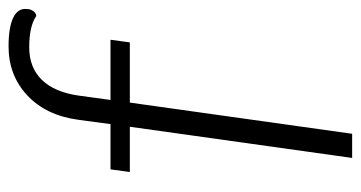

<svg xmlns="http://www.w3.org/2000/svg" viewBox="-212 -610 822 437"><g transform="rotate(-90 198.5 -391.0)"><path d="M397 -741Q397 -732 392 -725.5Q387 -719 381 -719Q358 -735 310 -735Q264 -735 236 -706.5Q208 -678 200 -623L190 -550H327L321 -506H184L113 0H58L129 -506H26L32 -550H135L145 -624Q155 -697 200.5 -739.5Q246 -782 312 -782Q355 -782 377 -771.5Q399 -761 397 -741Z"/></g></svg>

Font: Krub Light
Style: Italic
Weight: 300
Italic angle: -8°
Designer: Ekaluck Peanpanawate
Foundry: Cadson Demak Co.,Ltd.
Version: Version 1.000; ttfautohint (v1.6)